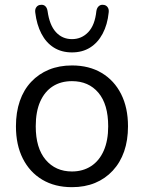

<svg xmlns="http://www.w3.org/2000/svg" viewBox="-20 -766 596 795"><path d="M278 9Q207 9 155 -22Q103 -53 74.5 -109.5Q46 -166 46 -243Q46 -301 62 -347.5Q78 -394 109 -427Q140 -460 182.5 -477.5Q225 -495 278 -495Q349 -495 401 -464Q453 -433 481.5 -376.5Q510 -320 510 -243Q510 -185 494 -139Q478 -93 447 -59.5Q416 -26 373.5 -8.5Q331 9 278 9ZM278 -56Q323 -56 357 -78Q391 -100 409.5 -142Q428 -184 428 -243Q428 -334 387.5 -382Q347 -430 278 -430Q232 -430 198.5 -408.5Q165 -387 146.5 -345.5Q128 -304 128 -243Q128 -153 169 -104.5Q210 -56 278 -56ZM278 -549Q235 -549 203 -569Q171 -589 151.5 -626.5Q132 -664 126 -714Q124 -728 131 -737Q138 -746 150 -746Q161 -747 168 -740Q175 -733 177 -720Q185 -662 211.5 -633Q238 -604 278 -604Q318 -604 345.5 -633Q373 -662 379 -720Q381 -733 388.5 -740Q396 -747 406 -746Q418 -746 425 -737Q432 -728 430 -714Q425 -664 405 -626.5Q385 -589 353 -569Q321 -549 278 -549Z"/></svg>

Font: Nunito ExtraLight
Style: Regular
Weight: 400
Version: Version 3.602